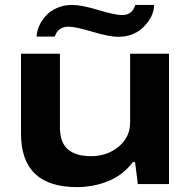

<svg xmlns="http://www.w3.org/2000/svg" viewBox="-20 -744 772 776"><path d="M127.9 -596.2Q128.9 -618.2 138.9 -640.4Q148.9 -662.6 166.3 -681.4Q183.6 -700.2 211.2 -712.2Q238.8 -724.1 271 -724.1Q309.1 -724.1 376.7 -703.6Q444.3 -683.1 474.1 -683.1Q514.2 -683.1 526.9 -724.1H603Q601.6 -676.3 561 -635.7Q520.5 -595.2 458 -595.2Q421.9 -595.2 353.5 -615.7Q285.2 -636.2 256.8 -636.2Q214.8 -636.2 201.2 -596.2ZM291 12.2Q64.9 12.2 64.9 -204.1V-526.9H222.2V-229Q222.2 -168 254.4 -140.4Q286.6 -112.8 348.1 -112.8Q413.1 -112.8 459.5 -151.1Q505.9 -189.5 505.9 -249V-526.9H663.1V0H537.1L525.9 -88.9H517.1Q477.1 -36.1 417.5 -12Q357.9 12.2 291 12.2Z"/></svg>

Font: Archivo Expanded
Style: Bold
Weight: 700
Width: 7
Designer: Hector Gatti
Foundry: Omnibus-Type
Version: Version 2.001